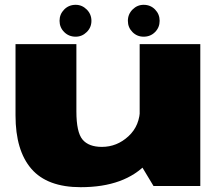

<svg xmlns="http://www.w3.org/2000/svg" viewBox="-20 -773 924 798"><path d="M618 0H812.5V-589.5H560.5V-95.5ZM297.5 -589.5H44.5V-293Q44.5 -147.5 110.5 -71.2Q176.5 5 315.5 5Q499 5 592 -95.5Q685 -196 685 -267.5L562 -323.5Q562 -251 514 -206.8Q466 -162.5 403.5 -162.5Q348.5 -162.5 323 -193Q297.5 -223.5 297.5 -310ZM294.5 -620.5Q321 -620.5 340.5 -639.8Q360 -659 360 -686.5Q360 -714 340.5 -733.5Q321 -753 294.5 -753Q266 -753 246.8 -733.5Q227.5 -714 227.5 -686.5Q227.5 -659 246.8 -639.8Q266 -620.5 294.5 -620.5ZM577 -620.5Q605.5 -620.5 624.5 -639.8Q643.5 -659 643.5 -686.5Q643.5 -714 624.5 -733.5Q605.5 -753 577 -753Q550.5 -753 531 -733.5Q511.5 -714 511.5 -686.5Q511.5 -659 530.5 -639.8Q549.5 -620.5 577 -620.5Z"/></svg>

Font: Anybody Expanded Black
Style: Regular
Weight: 900
Width: 7
Designer: Tyler Finck
Foundry: Etcetera Type Company
Version: Version 1.113;gftools[0.9.25]